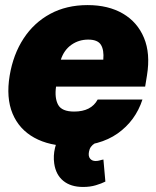

<svg xmlns="http://www.w3.org/2000/svg" viewBox="-20 -573 623 766"><path d="M264.6 9.8Q177.2 9.8 116.7 -23.7Q56.2 -57.1 30 -120.1Q3.9 -183.1 18.6 -271.5Q32.7 -356 74 -419.2Q115.2 -482.4 180.2 -517.6Q245.1 -552.7 329.6 -552.7Q412.1 -552.7 470.2 -518.8Q528.3 -484.9 554.4 -422.1Q580.6 -359.4 566.4 -272.5L559.1 -227.5H203.6Q197.3 -182.1 211.9 -155Q226.6 -127.9 275.9 -127.9Q343.8 -127.9 369.6 -175.8H548.3Q520.5 -90.8 449.2 -40.5Q377.9 9.8 264.6 9.8ZM332 -415Q294.4 -415 264.9 -394.3Q235.4 -373.5 222.7 -335H392.1Q395.5 -373.5 382.6 -394.3Q369.6 -415 332 -415ZM311.5 172.9Q262.2 172.9 232.4 148.4Q202.6 124 196.3 79.1Q191.9 48.3 199.5 16.8Q207 -14.6 223.4 -39.1Q239.7 -63.5 261.7 -72.3L415 -24.4Q379.4 -13.7 358.9 -1.5Q338.4 10.7 335 32.2Q331.5 50.3 339.4 59.8Q347.2 69.3 361.3 69.3Q370.6 69.3 378.2 66.9Q385.7 64.5 392.6 63.5L400.4 151.4Q385.3 159.2 362.5 166Q339.8 172.9 311.5 172.9Z"/></svg>

Font: Inter Tight Black
Style: Italic
Weight: 900
Italic angle: -9.39999°
Designer: Rasmus Andersson
Foundry: rsms
Version: Version 3.004; ttfautohint (v1.8.4.7-5d5b)